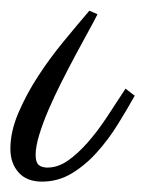

<svg xmlns="http://www.w3.org/2000/svg" viewBox="-59 -352 278 368"><path d="M127.9 -324.7Q121.6 -312 110.1 -291.3Q98.6 -270.5 85.4 -245.8Q72.3 -221.2 58.6 -194.1Q44.9 -167 33.9 -141.4Q22.9 -115.7 16.1 -93.3Q9.3 -70.8 9.3 -55.2Q9.3 -41 15.1 -35.9Q21 -30.8 31.7 -30.8Q51.8 -30.8 70.8 -43.9Q89.8 -57.1 108.6 -78.4Q127.4 -99.6 145.5 -127Q163.6 -154.3 181.6 -182.1L199.2 -168.5Q185.1 -143.1 167.2 -114.3Q149.4 -85.4 127.4 -60.8Q105.5 -36.1 79.1 -20Q52.7 -3.9 21.5 -3.9Q-7.8 -3.9 -23.4 -21.5Q-39.1 -39.1 -39.1 -66.9Q-39.1 -99.6 -23.9 -135.3Q-8.8 -170.9 13.9 -205.8Q36.6 -240.7 63.2 -272.9Q89.8 -305.2 112.3 -331.5Z"/></svg>

Font: Parisienne
Style: Regular
Weight: 400
Designer: Astigmatic (AOETI)
Foundry: Astigmatic (AOETI)
Version: Version 1.000